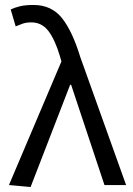

<svg xmlns="http://www.w3.org/2000/svg" viewBox="-20 -744 534 772"><path d="M103 8 16 0 227 -497 221 -518Q201 -585 174.5 -619.5Q148 -654 106 -654Q86 -654 71.5 -649Q57 -644 43 -638L23 -706Q40 -714 61 -719Q82 -724 115 -724Q187 -724 229 -671.5Q271 -619 303 -514L487 0H400L266 -403H262Z"/></svg>

Font: Processing Sans Pro
Style: Regular
Weight: 400
Designer: Paul D. Hunt
Foundry: Adobe Systems Incorporated
Version: Version 2.020;PS 2.000;hotconv 1.0.86;makeotf.lib2.5.63406